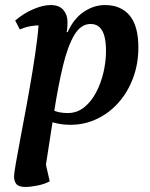

<svg xmlns="http://www.w3.org/2000/svg" viewBox="-20 -482 593 760"><path d="M81.1 258Q54 258 44.9 246.7Q35.7 235.5 35.7 216.1Q35.7 204.6 42.8 163.8Q49.8 122.9 61.1 63.8Q72.5 4.6 85 -63.8Q97.6 -132.2 108.7 -199.9Q119.8 -267.6 126.9 -324.7Q133.9 -381.9 133.9 -417.4L179.1 -374Q174.1 -377.3 161.3 -379.6Q148.6 -381.8 137.7 -381.8Q119.5 -381.8 99.5 -378.1Q79.4 -374.4 58.5 -365.5L40.1 -400.8Q73.8 -429.5 112 -445.7Q150.3 -462 180.2 -462Q214.4 -462 230.8 -442.7Q247.2 -423.4 247.2 -394.9Q247.2 -384.8 246.6 -375.3Q246.1 -365.7 243.9 -355.1H247.9Q271.6 -408.1 311.5 -435.1Q351.5 -462 395.6 -462Q458.2 -462 492.9 -421Q527.7 -380.1 527.7 -293.5Q527.7 -229.1 506.8 -173.3Q486 -117.5 449.2 -76Q412.5 -34.5 363.7 -11.3Q315 12 258.7 12Q223.8 12 192.5 3.3Q161.2 -5.3 133.6 -28.1L142.1 -70Q165.3 -57.3 189.4 -45.9Q213.5 -34.5 248.2 -34.5Q284.6 -34.5 312.9 -57Q341.2 -79.5 360.5 -116.4Q379.9 -153.3 389.8 -196.3Q399.6 -239.4 399.6 -280.9Q399.6 -314.7 393.4 -338.3Q387.2 -361.9 373.7 -374.5Q360.3 -387.1 338.7 -387.1Q300 -387.1 273.9 -343Q247.8 -298.9 229 -220.3Q210.1 -141.7 193.9 -37.1Q177.7 67.6 159 188.3L153.2 132.6L176.9 235.8Q156.3 246.8 128.4 252.4Q100.5 258 81.1 258Z"/></svg>

Font: Petrona
Style: Italic
Weight: 400
Italic angle: -9°
Designer: Ringo R. Seeber
Foundry: Ringo R. Seeber
Version: Version 2.001; ttfautohint (v1.8.3)